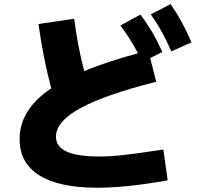

<svg xmlns="http://www.w3.org/2000/svg" viewBox="-20 -837 978 913"><path d="M73.2 -174.8Q73.2 -245.6 110.1 -305.4Q147 -365.2 223.6 -417Q184.6 -564 163.1 -722.7L333 -748Q347.7 -624.5 380.4 -499Q490.7 -544.9 636.2 -583.5Q601.6 -649.9 552.7 -715.8L647.5 -767.6Q678.2 -727.5 703.1 -685.1Q728 -642.6 752 -589.8L694.3 -561L722.7 -448.2Q479.5 -386.7 362.8 -323Q246.1 -259.3 246.1 -187.5Q246.1 -139.2 297.4 -116Q348.6 -92.8 452.1 -92.8Q504.4 -92.8 568.1 -99.9Q631.8 -106.9 756.8 -126L777.3 20.5Q582.5 55.7 442.4 55.7Q260.7 55.7 167 -3.2Q73.2 -62 73.2 -174.8ZM697.3 -768.6 791 -817.4Q819.8 -776.4 843.5 -733.2Q867.2 -689.9 890.6 -635.7L794.9 -592.8Q772 -644 749.3 -685.5Q726.6 -727.1 697.3 -768.6Z"/></svg>

Font: Pretendard JP Black
Style: Regular
Weight: 900
Designer: Base glyphs from Inter by Rasmus Andersson; Hangeul glyphs from Noto Sans CJK(Source Han Sans) by Jang Soo-young and Kan
Foundry: Kil Hyung-jin
Version: Version 1.309